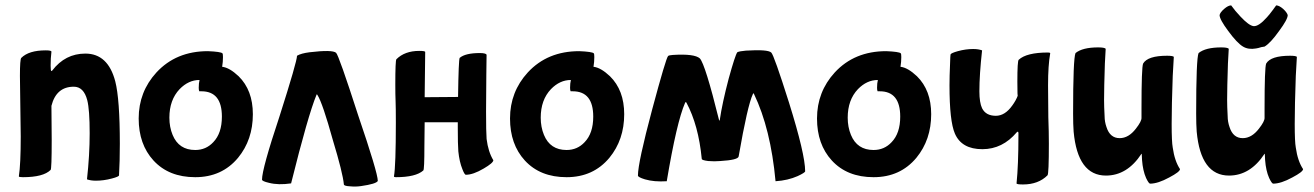

<svg xmlns="http://www.w3.org/2000/svg" viewBox="-20 -632 4879 713"><path d="M54 -350Q54 -412 59 -417Q87 -445 150 -445Q171 -445 171 -440Q168 -416 168 -388Q168 -368 171 -368Q172 -368 174 -370Q222 -433 297 -433Q381 -433 408 -330Q425 -264 425 -98Q425 -32 422 19Q422 24 395 31Q365 39 336 39Q317 39 303 34Q313 -56 313 -137Q313 -225 304 -260Q291 -310 254 -310Q189 -310 171 -239L172 -112Q172 -5 168 -1Q141 26 65 26Q50 26 50 23Q57 -22 57 -125Z M550 -36Q495 -96 495 -192Q495 -291 561 -363Q634 -442 752 -442Q800 -440 806 -434Q808 -432 808 -420Q808 -402 805 -384Q832 -381 866 -349Q919 -297 919 -208Q919 -113 864 -46Q804 26 705 26Q607 26 550 -36ZM728 -293H720Q718 -297 718 -306Q718 -323 721 -335Q680 -335 647 -301Q609 -261 609 -195Q609 -160 621 -131Q644 -75 705 -75Q745 -75 772 -104Q804 -137 804 -199Q804 -293 728 -293Z M1281 60Q1301 62 1321 59Q1377 51 1383 40Q1383 10 1310 -204Q1238 -427 1228 -436Q1214 -448 1130 -438Q1098 -434 1083 -425Q1083 -404 1018 -200Q953 -5 953 35Q953 41 979 47Q1014 56 1061 49Q1124 -204 1155 -279Q1156 -284 1159 -279Q1178 -249 1216 -112Q1253 10 1257 53Q1258 59 1281 60Z M1785 -218Q1785 -274 1786 -356Q1787 -437 1787 -429Q1783 -435 1762 -435Q1708 -435 1687 -417Q1683 -410 1681 -272Q1693 -272 1557 -271Q1559 -434 1559 -439Q1559 -443 1537 -443Q1483 -443 1452 -412Q1448 -407 1448 -318Q1448 -279 1449 -257Q1450 -234 1450 -177Q1450 -17 1443 23Q1443 26 1450 26Q1524 26 1552 1Q1556 -2 1556 -90Q1556 -108 1557 -178Q1606 -178 1680 -178V-157Q1680 -96 1682 -70Q1686 -31 1697 -4Q1705 17 1710 17Q1737 17 1776 -6Q1812 -27 1812 -37Q1793 -68 1787 -116Q1785 -141 1785 -218Z M1929 -36Q1874 -96 1874 -192Q1874 -291 1940 -363Q2013 -442 2131 -442Q2179 -440 2185 -434Q2187 -432 2187 -420Q2187 -402 2184 -384Q2211 -381 2245 -349Q2298 -297 2298 -208Q2298 -113 2243 -46Q2183 26 2084 26Q1986 26 1929 -36ZM2107 -293H2099Q2097 -297 2097 -306Q2097 -323 2100 -335Q2059 -335 2026 -301Q1988 -261 1988 -195Q1988 -160 2000 -131Q2023 -75 2084 -75Q2124 -75 2151 -104Q2183 -137 2183 -199Q2183 -293 2107 -293Z M2776 -283Q2778 -288 2780 -283Q2842 -154 2860 41Q2906 38 2942 22Q2970 9 2970 4Q2970 -59 2910 -251Q2854 -428 2844 -437Q2831 -449 2750 -444Q2726 -442 2718 -438Q2710 -427 2686 -340Q2662 -249 2653 -187Q2652 -181 2650 -187Q2599 -393 2579 -415Q2559 -433 2479 -428Q2464 -427 2461 -424Q2453 -416 2402 -226Q2349 -28 2349 20Q2349 26 2375 34Q2409 44 2456 41Q2493 -179 2524 -250Q2526 -255 2529 -251Q2574 -167 2586 -42Q2586 -37 2610 -34Q2633 -32 2655 -34Q2721 -38 2723 -51Q2756 -241 2776 -283Z M3069 -36Q3014 -96 3014 -192Q3014 -291 3080 -363Q3153 -442 3271 -442Q3319 -440 3325 -434Q3327 -432 3327 -420Q3327 -402 3324 -384Q3351 -381 3385 -349Q3438 -297 3438 -208Q3438 -113 3383 -46Q3323 26 3224 26Q3126 26 3069 -36ZM3247 -293H3239Q3237 -297 3237 -306Q3237 -323 3240 -335Q3199 -335 3166 -301Q3128 -261 3128 -195Q3128 -160 3140 -131Q3163 -75 3224 -75Q3264 -75 3291 -104Q3323 -137 3323 -199Q3323 -293 3247 -293Z M3537 -442Q3566 -450 3594 -450Q3613 -450 3627 -445Q3617 -355 3617 -293Q3617 -251 3627 -230Q3641 -202 3678 -202Q3712 -202 3739 -240Q3753 -259 3760 -278Q3758 -267 3758 -329Q3758 -406 3763 -410Q3792 -437 3872 -437Q3880 -437 3880 -434Q3872 -390 3872 -315Q3872 -253 3873 -197Q3875 -141 3875 -99Q3875 14 3870 19Q3836 53 3779 53Q3755 53 3755 49Q3762 -20 3762 -129V-138Q3762 -143 3759 -143Q3758 -143 3756 -141Q3703 -78 3628 -78Q3551 -78 3526 -136Q3506 -182 3506 -315Q3506 -349 3508 -393Q3509 -408 3509 -420Q3510 -431 3510 -430Q3512 -435 3537 -442Z M4220 -59Q4220 -61 4219 -61Q4166 20 4087 20Q3982 20 3967 -143Q3965 -169 3965 -210Q3965 -415 3974 -435Q4000 -456 4058 -456Q4081 -456 4086 -451L4083 -396Q4080 -306 4080 -261Q4080 -236 4082 -200Q4082 -180 4089 -160Q4102 -119 4138 -119Q4171 -119 4198 -154Q4220 -182 4219 -195V-229Q4219 -382 4225 -396Q4242 -425 4314 -425Q4335 -425 4339 -421L4335 -350Q4331 -240 4331 -172Q4331 -105 4335 -84Q4342 -34 4362 -4Q4362 6 4322 27Q4280 50 4251 50Q4246 50 4236 29Q4224 2 4221 -38Z M4745 -599Q4759 -586 4762 -576Q4762 -560 4730 -517Q4698 -472 4676 -459Q4673 -459 4664 -457Q4652 -453 4644 -452Q4616 -447 4596 -459Q4574 -472 4541 -517Q4509 -560 4509 -576Q4511 -586 4526 -599Q4541 -612 4552 -612Q4566 -592 4587 -570Q4618 -537 4635 -535Q4654 -533 4685 -568Q4695 -579 4706 -594Q4720 -613 4719 -612Q4730 -612 4745 -599ZM4677 -59Q4677 -61 4676 -61Q4623 20 4544 20Q4439 20 4424 -143Q4422 -169 4422 -210Q4422 -415 4431 -435Q4457 -456 4515 -456Q4538 -456 4543 -451L4540 -396Q4537 -306 4537 -261Q4537 -236 4539 -200Q4539 -180 4546 -160Q4559 -119 4595 -119Q4628 -119 4655 -154Q4677 -182 4676 -195V-229Q4676 -382 4682 -396Q4699 -425 4771 -425Q4792 -425 4796 -421L4792 -350Q4788 -240 4788 -172Q4788 -105 4792 -84Q4799 -34 4819 -4Q4819 6 4779 27Q4737 50 4708 50Q4703 50 4693 29Q4681 2 4678 -38Z"/></svg>

Font: Bubblegum Sans
Style: Regular
Weight: 400
Designer: Angel Koziupa and Alejandro Paul
Foundry: Angel Koziupa and Alejandro Paul
Version: Version 1.001